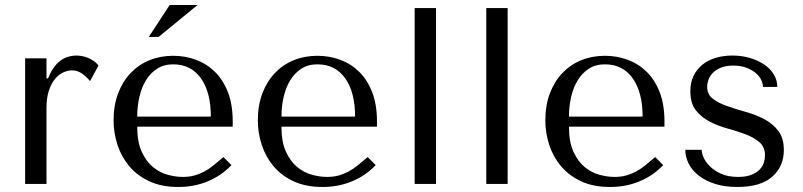

<svg xmlns="http://www.w3.org/2000/svg" viewBox="-20 -732 3194 764"><path d="M80 -500V0H165V-302Q165 -343 174.5 -371.5Q184 -400 199 -418Q214 -436 232 -444Q250 -452 267 -452Q290 -452 309.5 -437Q329 -422 338 -409L372 -471Q363 -483 350.5 -491Q338 -499 325.5 -503.5Q313 -508 302.5 -509.5Q292 -511 287 -511Q245 -511 217 -488Q189 -465 171 -420H165V-500Z M906 -228V-249Q906 -316 887 -365Q868 -414 835.5 -446Q803 -478 760 -494Q717 -510 669 -510Q618 -510 575 -492.5Q532 -475 500 -441.5Q468 -408 450 -360.5Q432 -313 432 -253Q432 -203 447.5 -155.5Q463 -108 494.5 -70.5Q526 -33 574.5 -10.5Q623 12 689 12Q753 12 807 -10.5Q861 -33 901 -75L869 -107Q848 -89 829.5 -74Q811 -59 792 -49Q773 -39 752.5 -33.5Q732 -28 707 -28Q679 -28 647.5 -36.5Q616 -45 589 -67Q562 -89 544 -128Q526 -167 526 -228ZM526 -268Q526 -308 534.5 -345.5Q543 -383 560.5 -412Q578 -441 605 -458.5Q632 -476 669 -476Q740 -476 779.5 -420.5Q819 -365 819 -268ZM655 -712H766L611 -585H572Z M1480 -228V-249Q1480 -316 1461 -365Q1442 -414 1409.5 -446Q1377 -478 1334 -494Q1291 -510 1243 -510Q1192 -510 1149 -492.5Q1106 -475 1074 -441.5Q1042 -408 1024 -360.5Q1006 -313 1006 -253Q1006 -203 1021.5 -155.5Q1037 -108 1068.5 -70.5Q1100 -33 1148.5 -10.5Q1197 12 1263 12Q1327 12 1381 -10.5Q1435 -33 1475 -75L1443 -107Q1422 -89 1403.5 -74Q1385 -59 1366 -49Q1347 -39 1326.5 -33.5Q1306 -28 1281 -28Q1253 -28 1221.5 -36.5Q1190 -45 1163 -67Q1136 -89 1118 -128Q1100 -167 1100 -228ZM1100 -268Q1100 -308 1108.5 -345.5Q1117 -383 1134.5 -412Q1152 -441 1179 -458.5Q1206 -476 1243 -476Q1314 -476 1353.5 -420.5Q1393 -365 1393 -268Z M1715 -700H1630V0H1715Z M2000 -700H1915V0H2000Z M2624 -228V-249Q2624 -316 2605 -365Q2586 -414 2553.5 -446Q2521 -478 2478 -494Q2435 -510 2387 -510Q2336 -510 2293 -492.5Q2250 -475 2218 -441.5Q2186 -408 2168 -360.5Q2150 -313 2150 -253Q2150 -203 2165.5 -155.5Q2181 -108 2212.5 -70.5Q2244 -33 2292.5 -10.5Q2341 12 2407 12Q2471 12 2525 -10.5Q2579 -33 2619 -75L2587 -107Q2566 -89 2547.5 -74Q2529 -59 2510 -49Q2491 -39 2470.5 -33.5Q2450 -28 2425 -28Q2397 -28 2365.5 -36.5Q2334 -45 2307 -67Q2280 -89 2262 -128Q2244 -167 2244 -228ZM2244 -268Q2244 -308 2252.5 -345.5Q2261 -383 2278.5 -412Q2296 -441 2323 -458.5Q2350 -476 2387 -476Q2458 -476 2497.5 -420.5Q2537 -365 2537 -268Z M3073 -386Q3073 -413 3059 -436Q3045 -459 3020.5 -475.5Q2996 -492 2963.5 -501.5Q2931 -511 2894 -511Q2859 -511 2828.5 -502Q2798 -493 2775.5 -475Q2753 -457 2740 -430.5Q2727 -404 2727 -369Q2727 -321 2749 -293Q2771 -265 2804 -248Q2837 -231 2875.5 -220.5Q2914 -210 2947 -197.5Q2980 -185 3002 -166Q3024 -147 3024 -114Q3024 -100 3019.5 -85Q3015 -70 3003 -57.5Q2991 -45 2970 -36.5Q2949 -28 2917 -28Q2877 -28 2849.5 -40.5Q2822 -53 2804.5 -70.5Q2787 -88 2779.5 -106Q2772 -124 2772 -136H2707Q2707 -108 2720 -81.5Q2733 -55 2759.5 -34Q2786 -13 2824.5 -0.5Q2863 12 2914 12Q3006 12 3052.5 -28.5Q3099 -69 3099 -135Q3099 -183 3076.5 -212Q3054 -241 3020 -258.5Q2986 -276 2946.5 -287Q2907 -298 2873 -310Q2839 -322 2816.5 -339Q2794 -356 2794 -387Q2794 -400 2799 -414.5Q2804 -429 2816 -441.5Q2828 -454 2848 -462.5Q2868 -471 2898 -471Q2928 -471 2950 -462.5Q2972 -454 2987 -441.5Q3002 -429 3009 -414Q3016 -399 3016 -386Z"/></svg>

Font: Tenor Sans
Style: Regular
Weight: 400
Designer: Denis Masharov
Foundry: Denis Masharov
Version: Version 1.1